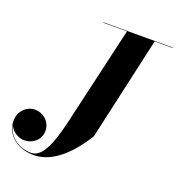

<svg xmlns="http://www.w3.org/2000/svg" viewBox="-171 -864 933 1008"><g transform="rotate(20 295.0 -360.0)"><path d="M235.5 -750V-747.5H367.5L238.5 -190C207.5 -57.5 171 24 112 24C42.5 24 -16.5 -19 -27.5 -82C-16 -49.5 20.5 -25.5 56.5 -25.5C101 -25.5 144 -58.5 144 -109C144 -165 96.5 -196.5 56.5 -196.5C11 -196.5 -32 -159.5 -32 -102.5C-32 -27.5 34.5 30.5 129 30.5C243 30.5 335 -77 392.5 -170L522 -747.5H622.5V-750Z"/></g></svg>

Font: Bodoni* 72pt
Style: Bold Italic
Weight: 700
Italic angle: -13°
Version: Version 2.3